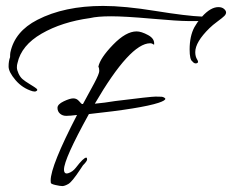

<svg xmlns="http://www.w3.org/2000/svg" viewBox="-20 -590 783 648"><path d="M271 -58Q274 -58 274 -52Q274 -46 260 -32L250 -17Q223 24 210.5 31Q198 38 190.5 38Q183 38 167.5 34.5Q152 31 151.5 27Q151 23 151 19Q151 -30 240 -202Q216 -199 203.5 -199Q191 -199 182.5 -206.5Q174 -214 174 -226Q174 -238 195 -248Q216 -258 227.5 -258Q239 -258 247 -248.5Q255 -239 257 -239H260Q281 -277 298 -309Q315 -341 315 -350.5Q315 -360 312 -365Q318 -394 361.5 -439Q405 -484 441 -484Q457 -484 480 -471.5Q503 -459 500 -439Q493 -444 487 -444Q419 -444 300 -240Q333 -243 369 -249Q489 -264 505 -264Q521 -264 525.5 -263.5Q530 -263 533.5 -261Q537 -259 538 -257Q539 -251 515 -243Q457 -224 280 -205Q196 -53 196 -18Q196 -1 210.5 -5.5Q225 -10 236 -24Q262 -58 271 -58ZM662 -534Q691 -566 717 -566Q729 -566 736 -560Q743 -554 743 -548Q743 -542 737 -536Q731 -530 714 -517.5Q697 -505 687 -495Q639 -448 639 -414Q639 -399 645.5 -389Q652 -379 644 -376.5Q636 -374 629 -383Q620 -389 620 -423Q620 -468 636 -498Q638 -501 642.5 -508.5Q647 -516 650 -519Q643 -519 612.5 -519Q582 -519 491.5 -527Q401 -535 355 -535Q309 -535 284 -529Q189 -516 120.5 -476.5Q52 -437 39 -377Q37 -371 37 -362.5Q37 -354 42.5 -342Q48 -330 56 -323Q64 -316 80.5 -306Q97 -296 102.5 -291.5Q108 -287 104.5 -284Q101 -281 97.5 -281Q94 -281 90 -282Q56 -292 32.5 -319.5Q9 -347 9 -365.5Q9 -384 14 -397Q14 -408 15 -413Q30 -484 106 -523Q197 -570 328 -570Q400 -570 505 -553Q610 -536 662 -534Z"/></svg>

Font: Allura
Style: Regular
Weight: 400
Designer: Robert E. Leuschke
Foundry: Robert E. Leuschke
Version: Version 1.004